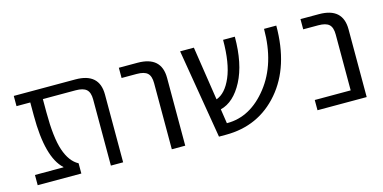

<svg xmlns="http://www.w3.org/2000/svg" viewBox="-57 -800 2153 1079"><g transform="rotate(-15 1019.5 -260.0)"><path d="M54.7 0V-59.6H220.7V-61.5Q134.8 -139.6 134.8 -382.8V-460H54.7V-519.5H413.1Q551.8 -519.5 551.8 -394.5V0H480.5V-384.8Q480.5 -425.8 461.4 -442.9Q442.4 -460 398.4 -460H208V-382.8Q208 -236.3 233.4 -161.1Q258.8 -85.9 308.6 -59.6V0Z M666 -460V-519.5H774.4Q913.1 -519.5 913.1 -394.5V0H835V-384.8Q835 -425.8 816.4 -442.9Q797.9 -460 753.9 -460Z M1022.5 -519.5H1102.5L1150.4 -206.1Q1204.1 -224.6 1238.3 -304.2Q1272.5 -383.8 1272.5 -519.5H1340.8Q1340.8 -362.3 1289.1 -263.7Q1237.3 -165 1159.2 -145.5L1171.9 -61.5H1174.8Q1309.6 -61.5 1410.2 -189.5Q1510.7 -317.4 1510.7 -519.5H1582Q1582 -281.2 1461.4 -140.6Q1340.8 0 1150.4 0H1109.4Z M1682.6 0V-59.6H1891.6V-384.8Q1891.6 -425.8 1873 -442.9Q1854.5 -460 1810.5 -460H1722.7V-519.5H1830.1Q1968.8 -519.5 1968.8 -394.5V0Z"/></g></svg>

Font: GenEi M Gothic v2 Regular
Style: Regular
Weight: 400
Version: Version 2.0